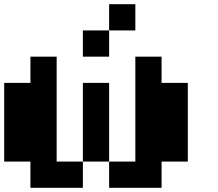

<svg xmlns="http://www.w3.org/2000/svg" viewBox="-20 -1020 1040 915"><path d="M625 -875H500V-1000H625ZM500 -750H375V-875H500ZM250 -250H375V-125H125V-250H0V-625H125V-750H250ZM875 -625V-250H750V-125H500V-250H625V-750H750V-625ZM500 -625V-250H375V-625Z"/></svg>

Font: Press Start 2P
Style: Regular
Weight: 400
Designer: CodeMan38
Foundry: CodeMan38
Version: Version 3.000